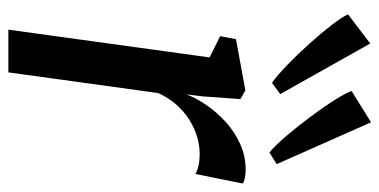

<svg xmlns="http://www.w3.org/2000/svg" viewBox="-244 -663 907 459"><g transform="rotate(90 209.5 -433.5)"><path d="M205.6 -425.7Q214.1 -448.4 230.9 -473.1Q247.7 -497.8 271.2 -519.3Q294.7 -540.7 323.9 -554Q353 -567.3 386.1 -567.3Q395.4 -567.3 404.8 -565.5Q414.2 -563.7 418.7 -560.1L395.9 -446.9Q390.5 -450.9 378.2 -454.1Q365.9 -457.3 346.8 -457.3Q327.4 -457.3 306.9 -451.1Q286.4 -445 266.7 -432.8Q247.1 -420.7 230.6 -402.1Q214.1 -383.4 202.5 -358.5L153 0H50.9L117.3 -481.1L66.4 -506.3L73.7 -544.1L196 -566.6L216.9 -554.8L210.5 -465.7ZM204.9 -650 178.2 -630.1Q160.2 -642.6 134.5 -667.5Q108.8 -692.4 83.1 -721.1Q57.5 -749.8 38.5 -774.6Q19.6 -799.3 14.3 -812L84 -865.1ZM372.4 -641.4 344.4 -624.1Q327.4 -638.3 304.2 -665.5Q281 -692.7 258.1 -723.7Q235.1 -754.6 218.5 -781Q201.9 -807.4 197.7 -820.6L272.4 -867Z"/></g></svg>

Font: Merriweather 7pt Light
Style: Italic
Weight: 300
Italic angle: -7.8°
Designer: Eben Sorkin
Foundry: Eben Sorkin
Version: Version 2.200;gftools[0.9.31]